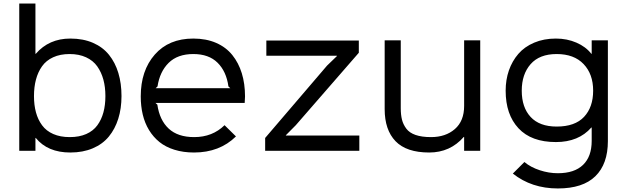

<svg xmlns="http://www.w3.org/2000/svg" viewBox="-20 -860 3576 1095"><path d="M173.8 -312Q173.8 -260.7 185.1 -219.2Q196.3 -177.7 220 -145.5Q243.7 -113.3 283.7 -95.7Q323.7 -78.1 377.9 -78.1Q432.1 -78.1 471.9 -95.7Q511.7 -113.3 535.2 -145.5Q558.6 -177.7 569.8 -219.2Q581.1 -260.7 581.1 -312Q581.1 -363.3 569.6 -405.8Q558.1 -448.2 534.7 -481.4Q511.2 -514.6 470.9 -533.2Q430.7 -551.8 377 -551.8Q323.2 -551.8 283.2 -533.4Q243.2 -515.1 219.7 -481.9Q196.3 -448.7 185.1 -406.2Q173.8 -363.8 173.8 -312ZM672.9 -312Q672.9 -241.2 654.5 -182.9Q636.2 -124.5 600.8 -81.3Q565.4 -38.1 509.3 -14.2Q453.1 9.8 380.9 9.8Q251.5 9.8 184.1 -73.2H182.1V0H89.8V-839.8H182.1V-553.2H184.1Q259.3 -640.1 380.9 -640.1Q454.1 -640.1 510.3 -615.7Q566.4 -591.3 601.8 -547.1Q637.2 -502.9 655 -443.6Q672.9 -384.3 672.9 -312Z M867.7 -356.9H1293.5L1282.7 -367.2Q1271 -452.6 1220.9 -502.2Q1170.9 -551.8 1082.5 -551.8Q992.7 -551.8 941.9 -501.5Q891.1 -451.2 878.4 -367.2ZM1377.4 -310.1Q1377.4 -299.3 1375.5 -272.9H866.7L877.4 -263.2Q890.1 -174.8 942.1 -126.5Q994.1 -78.1 1087.4 -78.1Q1191.4 -78.1 1260.7 -146L1325.7 -82Q1232.4 9.8 1086.4 9.8Q1025.4 9.8 975.1 -5.9Q924.8 -21.5 889.4 -50Q854 -78.6 829.8 -118.4Q805.7 -158.2 794.2 -206.3Q782.7 -254.4 782.7 -310.1Q782.7 -457.5 862.8 -548.8Q942.9 -640.1 1082.5 -640.1Q1155.8 -640.1 1212.4 -615.5Q1269 -590.8 1304.9 -546.1Q1340.8 -501.5 1359.1 -441.9Q1377.4 -382.3 1377.4 -310.1Z M2029.3 -86.9V0H1492.2V-73.2L1845.2 -485.8L1901.4 -540V-542H1499V-628.9H2026.4V-559.1L1667 -146L1610.4 -88.9V-86.9Z M2718.8 -629.9V0H2627V-79.1H2625Q2547.4 9.8 2427.7 9.8Q2297.9 9.8 2235.8 -54.7Q2173.8 -119.1 2173.8 -237.8V-629.9H2265.6V-243.2Q2265.6 -205.1 2272.5 -177.7Q2279.3 -150.4 2297.1 -126.5Q2314.9 -102.5 2350.1 -90.3Q2385.3 -78.1 2438 -78.1Q2521.5 -78.1 2574.2 -124Q2627 -169.9 2627 -255.9V-629.9Z M3362.8 -342.8Q3362.8 -437.5 3308.3 -494.6Q3253.9 -551.8 3154.8 -551.8Q3056.6 -551.8 3006.1 -494.1Q2955.6 -436.5 2955.6 -342.8Q2955.6 -247.6 3006.3 -192.9Q3057.1 -138.2 3154.8 -138.2Q3259.3 -138.2 3311 -193.6Q3362.8 -249 3362.8 -342.8ZM3354.5 -629.9H3446.8V-55.2Q3446.8 75.2 3375.5 145Q3304.2 214.8 3161.6 214.8Q3011.7 214.8 2904.8 129.9L2970.7 64Q3006.3 93.8 3058.1 110.8Q3109.9 127.9 3161.6 127.9Q3255.9 127.9 3305.2 80.3Q3354.5 32.7 3354.5 -56.2V-132.8H3352.5Q3279.8 -49.8 3150.4 -49.8Q3010.3 -49.8 2937 -128.4Q2863.8 -207 2863.8 -342.8Q2863.8 -404.8 2882.3 -458.3Q2900.9 -511.7 2936 -552.5Q2971.2 -593.3 3026.4 -616.7Q3081.5 -640.1 3150.4 -640.1Q3213.9 -640.1 3267.3 -616.9Q3320.8 -593.8 3352.5 -553.2H3354.5Z"/></svg>

Font: Sinkin Sans 400 Regular
Style: Regular
Weight: 400
Designer: Keith Bates
Foundry: K-Type
Version: Sinkin Sans (version 1.0)  by Keith Bates   •   © 2014   www